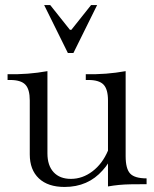

<svg xmlns="http://www.w3.org/2000/svg" viewBox="-20 -730 611 761"><path d="M236 11Q170 11 134 -23Q98 -57 98 -118V-332Q98 -376 80.5 -394.5Q63 -413 20 -413H10V-436Q51 -435 90 -438Q129 -441 168 -448V-122Q168 -74 192.5 -47.5Q217 -21 261 -21Q307 -21 346.5 -51Q386 -81 408 -133L432 -128Q422 -104 411 -86.5Q400 -69 387 -55Q329 11 236 11ZM408 9V-332Q408 -376 390.5 -394.5Q373 -413 330 -413H320V-436Q361 -435 400 -438Q439 -441 478 -448V-111Q478 -61 496 -42Q514 -23 561 -23V0Q523 0 497.5 0.5Q472 1 451.5 3Q431 5 408 9ZM249 -520 155 -710H179L257 -612H263L341 -710H365L271 -520Z"/></svg>

Font: Baskervville
Style: Regular
Weight: 400
Designer: Alexis Faudot, Rémi Forte, Morgane Pierson, Rafael Ribas, Tanguy Vanlaeys, Rosalie Wagner, Thomas Huot-Marchand
Foundry: ANRT
Version: Version 1.100